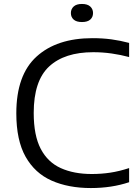

<svg xmlns="http://www.w3.org/2000/svg" viewBox="-20 -942 702 971"><path d="M439.5 9Q326 9 241.2 -28.5Q156.5 -66 109.5 -149.2Q62.5 -232.5 62.5 -369Q62.5 -563 165 -656Q267.5 -749 447.5 -749Q499 -749 543.5 -743Q588 -737 633 -725V-653.5Q590 -665 544.5 -671.5Q499 -678 451.5 -678Q306.5 -678 228.5 -605.8Q150.5 -533.5 150.5 -371Q150.5 -257 186 -189.2Q221.5 -121.5 287.5 -91.8Q353.5 -62 444 -62Q492.5 -62 537.5 -68.8Q582.5 -75.5 633 -92V-20.5Q545 9 439.5 9ZM394.5 -830.5Q366.5 -830.5 352.5 -843Q338.5 -855.5 338.5 -876Q338.5 -896 352.5 -909Q366.5 -922 394.5 -922Q422.5 -922 436.5 -909Q450.5 -896 450.5 -876Q450.5 -855.5 436.5 -843Q422.5 -830.5 394.5 -830.5Z"/></svg>

Font: Encode Sans Expanded
Style: Regular
Weight: 400
Width: 7
Designer: Multiple Designers
Foundry: Impallari Type
Version: Version 3.000; ttfautohint (v1.8.3) -l 8 -r 50 -G 200 -x 14 